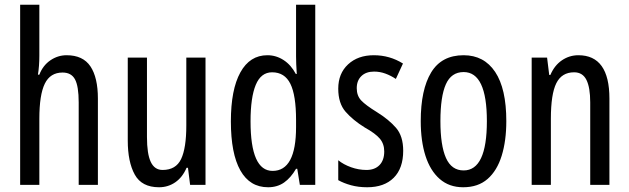

<svg xmlns="http://www.w3.org/2000/svg" viewBox="-20 -780 2654 810"><path d="M146 -545Q146 -501 140 -465H146Q161 -504 192.5 -525.5Q224 -547 261 -547Q330 -547 361.5 -500Q393 -453 393 -364V0H312V-348Q312 -416 296.5 -445Q281 -474 244 -474Q192 -474 169 -427Q146 -380 146 -279V0H65V-760H146Z M847 -537V0H782L773 -72H767Q750 -32 719.5 -11Q689 10 651 10Q578 10 548.5 -43.5Q519 -97 519 -187V-537H600V-202Q600 -131 616 -97Q632 -63 666 -63Q722 -63 744 -109Q766 -155 766 -251V-537Z M1111 10Q1034 10 994 -61Q954 -132 954 -268Q954 -402 994 -474.5Q1034 -547 1108 -547Q1145 -547 1176.5 -526.5Q1208 -506 1228 -468H1232Q1229 -513 1229 -542V-760H1310V0H1245L1234 -68H1229Q1207 -30 1178.5 -10Q1150 10 1111 10ZM1130 -59Q1229 -59 1229 -244V-274Q1229 -378 1205 -426.5Q1181 -475 1128 -475Q1081 -475 1059 -422Q1037 -369 1037 -268Q1037 -59 1130 -59Z M1681 -144Q1681 -70 1641 -30Q1601 10 1529 10Q1492 10 1461 1.5Q1430 -7 1407 -20V-104Q1429 -86 1461 -74.5Q1493 -63 1526 -63Q1561 -63 1581 -83.5Q1601 -104 1601 -141Q1601 -173 1582.5 -195Q1564 -217 1519 -242Q1469 -273 1438 -308.5Q1407 -344 1407 -406Q1407 -470 1448.5 -508.5Q1490 -547 1557 -547Q1624 -547 1680 -512L1650 -447Q1629 -461 1606 -469.5Q1583 -478 1558 -478Q1524 -478 1504.5 -459Q1485 -440 1485 -408Q1485 -376 1504 -356Q1523 -336 1570 -307Q1620 -276 1650.5 -241Q1681 -206 1681 -144Z M2116 -269Q2116 -186 2096.5 -123Q2077 -60 2037 -25Q1997 10 1934 10Q1875 10 1835 -25Q1795 -60 1775 -122.5Q1755 -185 1755 -269Q1755 -402 1799 -474.5Q1843 -547 1936 -547Q2022 -547 2069 -476.5Q2116 -406 2116 -269ZM1838 -269Q1838 -166 1861.5 -113.5Q1885 -61 1936 -61Q2034 -61 2034 -269Q2034 -476 1936 -476Q1884 -476 1861 -424.5Q1838 -373 1838 -269Z M2420 -547Q2551 -547 2551 -364V0H2470V-348Q2470 -411 2454 -443Q2438 -475 2402 -475Q2350 -475 2327 -429Q2304 -383 2304 -279V0H2223V-537H2288L2297 -464H2302Q2319 -504 2350.5 -525.5Q2382 -547 2420 -547Z"/></svg>

Font: Noto Sans Sinhala UI ExtraCondensed
Style: Regular
Weight: 400
Width: 2
Designer: Jelle Bosma - Monotype Design Team
Foundry: Monotype Imaging Inc.
Version: Version 2.006; ttfautohint (v1.8.4.7-5d5b)